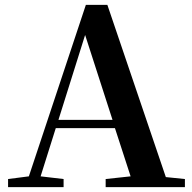

<svg xmlns="http://www.w3.org/2000/svg" viewBox="-20 -765 786 785"><path d="M328 -622 440 -275H219ZM412 0H736V-33L658 -41L419 -745H331L98 -44L13 -33V0H240V-33L146 -44L208 -241H450L514 -44L412 -33Z"/></svg>

Font: Noto Serif CJK KR
Style: Bold
Weight: 700
Designer: Ryoko NISHIZUKA 西塚涼子 (kana & ideographs); Frank Grießhammer (Latin, Greek & Cyrillic); Wenlong ZHANG 张文龙 (bopomofo); San
Foundry: Adobe
Version: Version 2.001;hotconv 1.1.0;makeotfexe 2.6.0